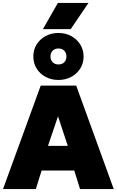

<svg xmlns="http://www.w3.org/2000/svg" viewBox="-22 -1279 789 1299"><path d="M-1.5 0 253.5 -700H493.5L747.5 0H519.5L480.5 -125H259.5L220.5 0ZM302.5 -292H436.5L370.5 -492ZM373.5 -738Q325.5 -738 287 -758.5Q248.5 -779 226 -815Q203.5 -851 203.5 -897Q203.5 -942.5 226 -978.5Q248.5 -1014.5 287 -1035.2Q325.5 -1056 373.5 -1056Q421 -1056 459.5 -1035.2Q498 -1014.5 520.8 -978.5Q543.5 -942.5 543.5 -897Q543.5 -851 520.8 -815Q498 -779 459.5 -758.5Q421 -738 373.5 -738ZM373.5 -843Q398.5 -843 413 -858Q427.5 -873 427.5 -897Q427.5 -921 413 -936Q398.5 -951 373.5 -951Q349 -951 334.2 -936Q319.5 -921 319.5 -897Q319.5 -873 334.2 -858Q349 -843 373.5 -843ZM268.5 -1082 369.5 -1259H576.5L456.5 -1082Z"/></svg>

Font: Geologica Thin Roman Black
Style: Regular
Weight: 900
Version: Version 1.010;gftools[0.9.28]